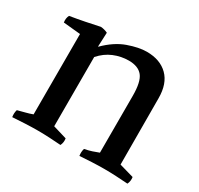

<svg xmlns="http://www.w3.org/2000/svg" viewBox="-117 -659 837 807"><g transform="rotate(30 301.5 -255.5)"><path d="M192 -433 193 -432Q241 -480 292 -498Q343 -516 381 -516Q446 -516 483.5 -479Q521 -442 521 -371L522 -50L592 -30Q595 -11 587 5Q560 3 530 1.5Q500 0 472 0Q444 0 413 1.5Q382 3 354 5Q351 -14 356 -30Q376 -34 391.5 -39Q407 -44 422 -50V-326Q422 -394 401 -420Q380 -446 334 -446Q297 -446 262 -431.5Q227 -417 200 -386V-50L267 -30Q270 -11 262 5Q235 3 206.5 1.5Q178 0 150 0Q122 0 89 1.5Q56 3 28 5Q25 -14 30 -30Q48 -35 66 -39.5Q84 -44 100 -50V-440L17 -448Q14 -468 22 -483Q59 -489 94 -496Q129 -503 161 -510Q178 -509 195 -501Z"/></g></svg>

Font: Alike
Style: Regular
Weight: 400
Designer: Sveta Sebyakina
Foundry: Cyreal (www.cyreal.org)
Version: Version 1.301; ttfautohint (v1.8.4.7-5d5b)